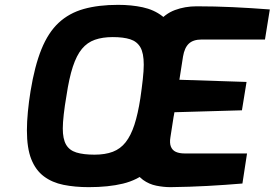

<svg xmlns="http://www.w3.org/2000/svg" viewBox="-20 -766 1133 792"><path d="M346 6Q289 6 242 -3.5Q195 -13 161 -38.5Q127 -64 109 -109.5Q91 -155 91 -228Q91 -263 95 -305Q99 -347 106 -390Q123 -494 151 -563Q179 -632 222 -672Q265 -712 325.5 -729Q386 -746 467 -746Q522 -746 568.5 -736Q615 -726 649.5 -699.5Q684 -673 703 -625Q722 -577 722 -501Q722 -469 718 -427Q714 -385 706 -341Q690 -233 661.5 -165Q633 -97 590 -60Q547 -23 487 -8.5Q427 6 346 6ZM370 -128Q414 -128 445.5 -140Q477 -152 498.5 -179.5Q520 -207 534.5 -251.5Q549 -296 559 -361Q565 -402 569 -438.5Q573 -475 573 -499Q573 -547 559 -571Q545 -595 517 -604Q489 -613 445 -613Q403 -613 371.5 -602Q340 -591 318 -564.5Q296 -538 280.5 -491Q265 -444 254 -370Q247 -330 243 -294.5Q239 -259 239 -236Q239 -193 252.5 -169.5Q266 -146 295 -137Q324 -128 370 -128ZM683 6Q655 6 625 0Q595 -6 570 -24Q545 -42 532 -75Q519 -108 528 -161L593 -570Q603 -635 631.5 -672Q660 -709 701.5 -724.5Q743 -740 791 -740Q866 -740 940.5 -736.5Q1015 -733 1093 -727L1073 -603H812Q777 -603 759 -586Q741 -569 735 -533L720 -437L997 -428L978 -311L699 -303L683 -200Q679 -176 685 -161Q691 -146 705.5 -139.5Q720 -133 742 -133H999L980 -9Q909 -3 836 1Q763 5 683 6Z"/></svg>

Font: Exo Thin
Style: Bold Italic
Weight: 700
Italic angle: -9°
Version: Version 2.000